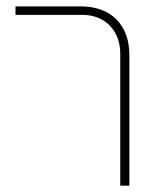

<svg xmlns="http://www.w3.org/2000/svg" viewBox="-20 -585 516 605"><path d="M358.9 -415Q358.9 -451.7 344 -479.5Q329.1 -507.3 302 -522.7Q274.9 -538.1 239.3 -538.1H28.8V-564.9H232.9Q305.7 -564.9 346.7 -523.9Q387.7 -482.9 387.7 -409.7V0H358.9Z"/></svg>

Font: Heebo Thin
Style: Regular
Weight: 250
Designer: Oded Ezer
Foundry: Meir Sadan
Version: Version 2.001; ttfautohint (v1.5.14-ce02) -l 8 -r 50 -G 200 